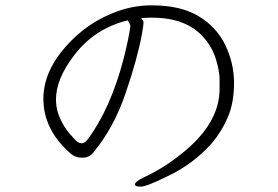

<svg xmlns="http://www.w3.org/2000/svg" viewBox="-20 -692 1040 717"><path d="M543 -626Q523 -626 507 -624Q516 -615 516 -607Q516 -599 510 -565Q494 -476 449.5 -345Q405 -214 328 -122Q313 -103 287 -103Q261 -103 243 -119Q142 -208 142 -323Q142 -423 224.5 -517Q307 -611 422 -651Q480 -671 539 -672H548Q655 -672 722.5 -631Q790 -590 822 -522.5Q854 -455 854 -381.5Q854 -308 830.5 -253.5Q807 -199 770 -156Q701 -79 606 -34Q527 5 505.5 5Q484 5 484 -3Q484 -14 518 -30Q612 -74 692 -147Q800 -247 800 -360V-396Q800 -424 787 -468.5Q774 -513 744 -548Q680 -626 547 -626ZM457 -616Q334 -586 258 -487Q189 -398 189 -320Q189 -283 204.5 -249.5Q220 -216 239 -194Q258 -172 266.5 -164.5Q275 -157 285.5 -157Q296 -157 307 -171Q393 -286 442 -474Q462 -554 467 -595Q467 -600 457 -616Z"/></svg>

Font: LXGW WenKai Light
Style: Regular
Weight: 300
Designer: LXGW / Fontworks Inc.
Foundry: LXGW / Fontworks Inc.
Version: Version 1.501; October 10, 2024